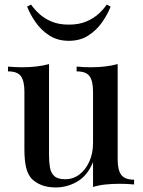

<svg xmlns="http://www.w3.org/2000/svg" viewBox="-20 -808 629 842"><path d="M496 -527V-108Q496 -63 511.5 -41.5Q527 -20 568 -20V1Q537 -2 506 -2Q473 -2 443 1Q413 4 388 12V-97Q363 -37 318.5 -11.5Q274 14 225 14Q188 14 162 3.5Q136 -7 119 -24Q101 -44 94 -75.5Q87 -107 87 -155V-407Q87 -452 72 -473.5Q57 -495 15 -495V-516Q47 -513 77 -513Q110 -513 140 -516.5Q170 -520 195 -527V-127Q195 -98 199 -74Q203 -50 218 -36Q233 -22 266 -22Q301 -22 328.5 -43Q356 -64 372 -100Q388 -136 388 -181V-407Q388 -452 373 -473.5Q358 -495 316 -495V-516Q348 -513 378 -513Q411 -513 441 -516.5Q471 -520 496 -527ZM448 -788 465 -779Q452 -745 427.5 -710Q403 -675 367 -652Q331 -629 282 -629Q233 -629 197 -652Q161 -675 136.5 -710Q112 -745 99 -779L116 -788Q130 -768 152 -747.5Q174 -727 206 -713.5Q238 -700 282 -700Q326 -700 358 -713.5Q390 -727 412.5 -747.5Q435 -768 448 -788Z"/></svg>

Font: Playfair Display Medium
Style: Regular
Weight: 500
Designer: Claus Eggers Sørensen
Foundry: Claus Eggers Sørensen
Version: Version 1.203